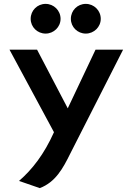

<svg xmlns="http://www.w3.org/2000/svg" viewBox="-20 -738 685 989"><path d="M138 -641C138 -599 172 -565 215 -565C257 -565 292 -599 292 -641C292 -684 257 -718 215 -718C172 -718 138 -684 138 -641ZM345 -641C345 -599 379 -565 422 -565C464 -565 499 -599 499 -641C499 -684 464 -718 422 -718C379 -718 345 -684 345 -641ZM78 194 185 231C266 200 304 130 342 53L614 -482H472L329 -180L171 -482H29L258 -57C207 57 146 135 78 194Z"/></svg>

Font: Bluebird
Style: Regular
Weight: 400
Designer: Jasper
Foundry: Cannot Into Space Fonts
Version: Version 0.98